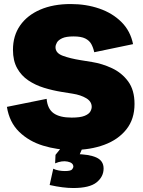

<svg xmlns="http://www.w3.org/2000/svg" viewBox="-20 -737 716 961"><path d="M343.3 13.7Q266.1 13.7 195.3 -8.1Q124.5 -29.8 75.7 -77.4Q26.9 -125 14.6 -202.1L213.4 -242.2Q217.8 -191.9 248.5 -170.2Q279.3 -148.4 338.4 -148.4Q381.8 -148.4 403.3 -157.2Q424.8 -166 431.9 -178.5Q439 -190.9 439 -202.1Q439 -229 411.6 -245.4Q384.3 -261.7 343.8 -268.1L289.1 -276.9Q243.7 -284.2 200.2 -297.6Q156.7 -311 121.6 -334.7Q86.4 -358.4 65.7 -395.8Q44.9 -433.1 44.9 -487.8Q44.9 -558.1 80.6 -609.4Q116.2 -660.6 181.2 -688.7Q246.1 -716.8 334 -716.8Q411.1 -716.8 477.1 -694.1Q543 -671.4 587.9 -626.7Q632.8 -582 646 -516.1L451.7 -475.6Q446.8 -498.5 437 -516.4Q427.2 -534.2 406.7 -544.4Q386.2 -554.7 348.1 -554.7Q311 -554.7 291.5 -545.7Q272 -536.6 264.9 -524.2Q257.8 -511.7 257.8 -500.5Q257.8 -471.2 294.4 -457.8Q331.1 -444.3 382.8 -436L439.9 -426.8Q491.7 -418.5 540.8 -395.5Q589.8 -372.6 621.6 -329.3Q653.3 -286.1 653.3 -216.8Q653.3 -140.6 612.5 -89.4Q571.8 -38.1 501.7 -12.2Q431.6 13.7 343.3 13.7ZM346.7 204.1Q321.3 204.1 292.2 200.4Q263.2 196.8 228.5 189L246.6 107.4Q257.8 113.3 273.7 116.2Q289.6 119.1 304.7 119.1Q334.5 119.1 340.8 110.8Q347.2 102.5 347.2 97.7Q347.2 77.6 318.6 71.8Q290 65.9 255.9 80.6L257.8 38.1L304.7 -20.5H398.4V-9.8L373 49.8L356.4 34.2Q424.8 34.7 461.7 51Q498.5 67.4 498.5 106.4Q498.5 147.5 463.4 175.8Q428.2 204.1 346.7 204.1Z"/></svg>

Font: Schibsted Grotesk Black
Style: Regular
Weight: 900
Designer: Bakken & Baeck AS, Henrik Kongsvoll
Foundry: Schibsted ASA
Version: Version 1.100;gftools[0.9.25]